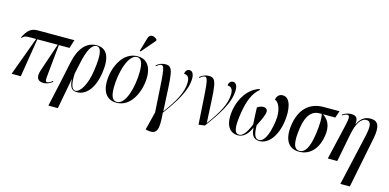

<svg xmlns="http://www.w3.org/2000/svg" viewBox="-89 -1342 4283 2115"><g transform="rotate(15 2052.5 -284.5)"><path d="M44 0H149L220 -440H452L345 -122C313 -29 345 7 408 7C443 7 469 -1 510 -33L505 -42C477 -18 458 -11 447 -11C424 -11 424 -27 431 -97L465 -440H586L617 -536H200C120 -536 83 -499 40 -413L47 -410C72 -437 89 -440 146 -440H206Z M526 234H634L699 -112H701C707 -15 737 10 791 10C890 10 981 -81 1008 -275C1033 -452 986 -546 870 -546C753 -546 673 -453 639 -290L593 -72ZM769 -1C726 -1 709 -72 715 -182L741 -304C774 -462 816 -537 871 -537C923 -537 941 -461 914 -276C891 -107 826 -1 769 -1Z M1353 -605 1488 -763 1490 -775C1456 -812 1403 -819 1388 -766L1342 -610ZM1240 10C1417 10 1495 -203 1495 -348C1495 -488 1425 -546 1339 -546C1158 -546 1079 -335 1079 -188C1079 -54 1144 10 1240 10ZM1244 0C1198 0 1171 -38 1171 -143C1171 -324 1236 -536 1332 -536C1379 -536 1402 -489 1402 -389C1402 -218 1346 0 1244 0Z M1652 215C1772 239 1778 159 1764 -17C1877 -170 1979 -322 1979 -465C1979 -520 1957 -546 1929 -546C1899 -546 1880 -523 1880 -491C1922 -491 1942 -464 1942 -410C1942 -295 1873 -179 1768 -35H1765C1743 -458 1752 -540 1656 -540C1619 -540 1585 -528 1551 -499L1557 -491C1583 -512 1598 -521 1612 -521C1656 -521 1653 -444 1681 3L1629 211Z M2178 9 2248 0C2365 -158 2475 -317 2475 -465C2475 -520 2453 -546 2425 -546C2395 -546 2376 -523 2376 -491C2418 -491 2438 -464 2438 -410C2438 -295 2369 -179 2264 -35H2261C2239 -458 2248 -540 2152 -540C2115 -540 2081 -528 2047 -499L2053 -491C2079 -512 2094 -521 2108 -521C2152 -521 2149 -443 2178 9Z M2628 10C2683 10 2736 -31 2772 -118C2776 -32 2805 10 2873 10C2975 10 3062 -102 3086 -272C3105 -401 3085 -544 2992 -544C2957 -544 2926 -522 2920 -476C2964 -463 3007 -378 2989 -248C2963 -64 2911 0 2865 0C2815 0 2800 -51 2798 -150C2823 -199 2850 -255 2861 -294C2876 -341 2856 -365 2817 -365C2798 -365 2770 -357 2750 -341C2750 -291 2755 -229 2759 -150C2717 -45 2677 0 2639 0C2587 0 2564 -52 2600 -259C2619 -367 2655 -476 2732 -535L2726 -545C2602 -507 2522 -380 2499 -252C2468 -74 2526 10 2628 10Z M3323 10C3459 10 3537 -98 3557 -236C3572 -342 3544 -409 3473 -457H3613L3640 -536H3459C3303 -536 3193 -443 3166 -247C3144 -89 3198 10 3323 10ZM3326 0C3259 0 3241 -77 3265 -242C3288 -404 3357 -457 3431 -457H3458C3470 -425 3470 -337 3455 -232C3432 -68 3389 0 3326 0Z M3856 235H3964L4081 -350C4107 -487 4080 -546 3995 -546C3934 -546 3886 -521 3849 -446H3846C3853 -509 3836 -540 3774 -540C3739 -540 3707 -529 3674 -507L3677 -498C3701 -514 3722 -521 3734 -521C3761 -521 3765 -495 3743 -400L3650 0H3758L3820 -319C3845 -448 3891 -520 3953 -520C4006 -520 4015 -467 3987 -344Z"/></g></svg>

Font: Noto Serif Display ExtraCondensed Medium
Style: Italic
Weight: 500
Width: 2
Italic angle: -12°
Designer: Monotype Design Team
Foundry: Monotype Imaging Inc.
Version: Version 2.009